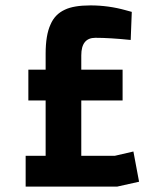

<svg xmlns="http://www.w3.org/2000/svg" viewBox="-20 -691 600 711"><path d="M75 -114V0H414L495 -18L474 -130L405 -114H281V-319H434V-433H281V-486Q281 -551 333 -551Q387 -551 464 -543L468 -647L446 -653Q382 -671 315 -671Q253 -671 220 -655Q183 -638 167 -600Q149 -561 149 -492V-433H85V-319H149V-114Z"/></svg>

Font: Online Auction - Bold
Style: Bold
Weight: 500
Designer: Mohamed Mostafa, the designer of Online Auction
Foundry: Kief Type Foundry
Version: ""